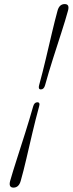

<svg xmlns="http://www.w3.org/2000/svg" viewBox="-20 -768 347 918"><path d="M195.5 -360.5Q190 -340.5 175.5 -340.5Q161.5 -340.5 167 -360.5Q184 -422.5 199.2 -487.2Q214.5 -552 228.5 -611.5Q242.5 -671 255 -716.5Q263.5 -748.5 289.5 -748.5Q314 -748.5 305 -716.5Q292.5 -671 273.2 -611.5Q254 -552 233.2 -487Q212.5 -422 195.5 -360.5ZM138.5 -259Q144 -279 158.5 -279Q173 -279 167 -259Q150 -197 134.8 -132.2Q119.5 -67.5 105.8 -8Q92 51.5 79 97Q70 129 44.5 129Q20 129 28.5 97Q41.5 51.5 60.8 -8Q80 -67.5 100.5 -132.5Q121 -197.5 138.5 -259Z"/></svg>

Font: Fraunces 72pt S000
Style: Italic
Weight: 400
Italic angle: -16°
Version: Version 1.000; ttfautohint (v1.8.3)